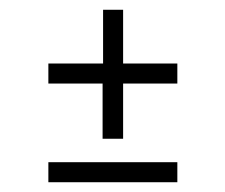

<svg xmlns="http://www.w3.org/2000/svg" viewBox="-20 -528 461 393"><path d="M190 -244H232V-357H343V-398H232V-508H191V-398H79V-357H190ZM79 -155H343V-196H79Z"/></svg>

Font: All Genders v4 Light
Style: Regular
Weight: 300
Designer: Rassam Alawdi
Foundry: Rassam Art
Version: Version 3.100;FEAKit 1.0